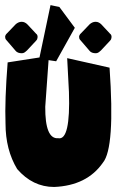

<svg xmlns="http://www.w3.org/2000/svg" viewBox="-21 -726 455 748"><path d="M169.4 -507.8 155.3 -310.1Q154.3 -183.1 206.1 -187.5Q253.9 -178.2 247.6 -367.7L240.7 -499.5L405.8 -462.4Q427.7 -149.9 379.9 -92.3Q317.9 -2.9 189.9 2.4Q106.4 2.4 45.9 -67.4Q0.5 -142.6 0.5 -244.6Q-2.9 -334 8.8 -482.9ZM6.8 -596.7 40.5 -631.8Q44.9 -635.7 50.8 -638.4Q56.6 -641.1 63.5 -641.1Q69.8 -641.1 75.4 -638.4Q81.1 -635.7 85.4 -631.3L119.6 -594.7Q123 -592.3 124.3 -588.9Q125.5 -585.4 125.5 -581.5Q125 -577.1 124 -574Q123 -570.8 119.1 -566.9L84.5 -529.8Q77.6 -523.4 73.5 -521Q69.3 -518.6 63.5 -518.6Q55.7 -518.6 49.6 -521Q43.5 -523.4 40 -527.8L3.9 -569.8Q1 -572.8 0 -575.7Q-1 -578.6 -1 -582.5Q-1 -585.4 0.7 -589.1Q2.4 -592.8 6.8 -596.7ZM294.9 -596.7 328.6 -631.8Q333 -635.7 338.9 -638.4Q344.7 -641.1 351.6 -641.1Q357.9 -641.1 363.5 -638.4Q369.1 -635.7 373.5 -631.3L407.7 -594.7Q411.1 -592.3 412.4 -588.9Q413.6 -585.4 413.6 -581.5Q413.1 -577.1 412.1 -574Q411.1 -570.8 407.2 -566.9L372.6 -529.8Q365.7 -523.4 361.6 -521Q357.4 -518.6 351.6 -518.6Q343.8 -518.6 337.6 -521Q331.5 -523.4 328.1 -527.8L292 -569.8Q289.1 -572.8 288.1 -575.7Q287.1 -578.6 287.1 -582.5Q287.1 -585.4 288.8 -589.1Q290.5 -592.8 294.9 -596.7ZM175.8 -706.1 210.4 -698.7 270.5 -617.7 197.8 -487.3 131.8 -497.1Z"/></svg>

Font: Lapsus Pro (theguybrush.com)
Style: Bold
Weight: 700
Designer: Jose Roses
Version: Version 1.00 February 9, 2018, initial release